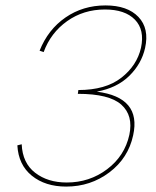

<svg xmlns="http://www.w3.org/2000/svg" viewBox="-20 -683 575 708"><path d="M515 -506Q502 -448 457 -403.5Q412 -359 337 -345Q502 -324 471 -184Q453 -100 383.5 -47.5Q314 5 224 5Q147 5 97.5 -35Q48 -75 44 -147L60 -151Q63 -82 109.5 -46Q156 -10 226 -10Q310 -10 375 -59Q440 -108 457 -186Q472 -257 427.5 -297Q383 -337 267 -337L269 -351Q369 -351 427 -396Q485 -441 500 -507Q514 -573 477.5 -610.5Q441 -648 367 -648Q288 -648 227.5 -605Q167 -562 141 -491L126 -496Q157 -574 221.5 -618.5Q286 -663 369 -663Q450 -663 490.5 -620.5Q531 -578 515 -506Z"/></svg>

Font: EauTestText Thin
Style: Italic
Weight: 250
Italic angle: -12°
Designer: Christian Thalmann (Catharsis Fonts)
Version: Version 0.001;PS 000.001;hotconv 1.0.88;makeotf.lib2.5.64775